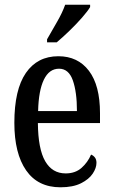

<svg xmlns="http://www.w3.org/2000/svg" viewBox="-20 -786 482 816"><path d="M237 10Q141 10 91 -62Q41 -134 41 -264Q41 -405 90 -476Q139 -547 228 -547Q311 -547 358 -485Q405 -423 405 -305V-263H141Q142 -153 172 -101Q202 -49 259 -49Q300 -49 326.5 -72.5Q353 -96 367 -129Q377 -125 383.5 -116.5Q390 -108 390 -94Q390 -72 374 -48Q358 -24 324 -7Q290 10 237 10ZM307 -314Q307 -395 289.5 -444.5Q272 -494 231 -494Q189 -494 166.5 -447.5Q144 -401 142 -314ZM180 -619Q201 -656 223 -694Q245 -732 257 -766H363V-756Q353 -739 329 -711.5Q305 -684 275.5 -655.5Q246 -627 221 -606H180Z"/></svg>

Font: Noto Serif ExtraCondensed Medium
Style: Regular
Weight: 500
Width: 2
Designer: Monotype Design Team
Foundry: Monotype Imaging Inc.
Version: Version 2.015